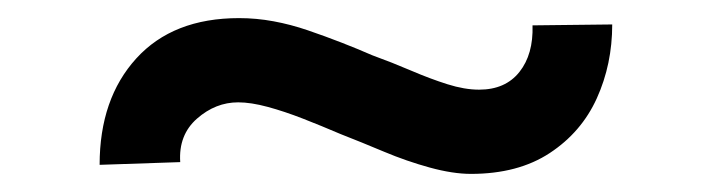

<svg xmlns="http://www.w3.org/2000/svg" viewBox="-20 -454 787 212"><path d="M500 -262Q480 -262 454.5 -269Q429 -276 404 -286.5Q379 -297 356 -306Q335 -315 314.5 -323Q294 -331 275.5 -336Q257 -341 243 -341Q218 -341 197.5 -323Q177 -305 179 -275L90 -272Q90 -345 130.5 -389.5Q171 -434 244 -434Q263 -434 282 -430.5Q301 -427 320 -420.5Q339 -414 357 -407Q375 -400 391 -393Q413 -385 434 -376Q455 -367 474 -361Q493 -355 509 -355Q538 -355 553.5 -374.5Q569 -394 568 -426L656 -427Q656 -383 639 -345.5Q622 -308 587 -285Q552 -262 500 -262Z"/></svg>

Font: Lexend Peta
Style: Regular
Weight: 400
Designer: Bonnie Shaver-Troup, Thomas Jockin
Foundry: Lexend
Version: Version 1.007